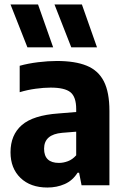

<svg xmlns="http://www.w3.org/2000/svg" viewBox="-20 -828 560 858"><path d="M192 10Q116 10 71.5 -33Q27 -76 27 -147.5Q27 -225 77.5 -269Q128 -313 241.5 -321L320.5 -327.5V-340.5Q320.5 -395 294.8 -415.8Q269 -436.5 206.5 -436.5Q176.5 -436.5 139.5 -431.5Q102.5 -426.5 68 -416V-534Q105.5 -544.5 150.2 -550Q195 -555.5 234.5 -555.5Q315.5 -555.5 367.2 -534.5Q419 -513.5 444 -464.8Q469 -416 469 -332V0H344.5L333.5 -56H326.5Q304.5 -21 269.2 -5.5Q234 10 192 10ZM177 -163.5Q177 -100 243.5 -100Q263 -100 283.2 -107.5Q303.5 -115 320.5 -134V-239.5L258 -234.5Q177 -227.5 177 -163.5ZM298.5 -616.5 223.5 -808H346L413.5 -616.5ZM102.5 -616.5 27 -808H150L217.5 -616.5Z"/></svg>

Font: Encode Sans SmCnd
Style: Bold
Weight: 700
Width: 4
Designer: Multiple Designers
Foundry: Impallari Type
Version: Version 3.002; ttfautohint (v1.8.3) -l 8 -r 50 -G 200 -x 14 